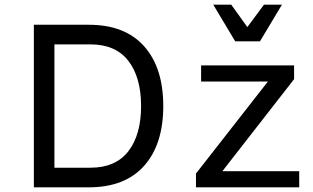

<svg xmlns="http://www.w3.org/2000/svg" viewBox="-20 -802 1340 822"><path d="M679 -348Q679 -184 597 -92Q515 0 360 0H125V-696H360Q515 -696 597 -604Q679 -512 679 -348ZM584 -348Q584 -471 529.5 -541.5Q475 -612 367 -612H213V-84H367Q475 -84 529.5 -154.5Q584 -225 584 -348ZM1261 -69V0H819V-59L1127 -453H841V-522H1239V-463L932 -69ZM970 -782 1039 -686 1110 -782H1187L1093 -625H987L893 -782Z"/></svg>

Font: AmikoRegular
Style: Regular
Weight: 400
Designer: Pablo Impallari, Rodrigo Fuenzalida, Andres Torresi
Foundry: Impallari Type
Version: Version 1.000; ttfautohint (v1.3)